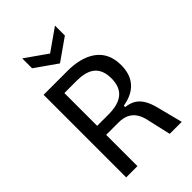

<svg xmlns="http://www.w3.org/2000/svg" viewBox="-261 -988 1085 1085"><g transform="rotate(-45 282.0 -445.5)"><path d="M77 0V-660H269Q310 -660 345.5 -653Q381 -646 410.5 -631.5Q440 -617 461.5 -594.5Q483 -572 494.5 -540.5Q506 -509 506 -468Q506 -435 497.5 -406.5Q489 -378 470.5 -355.5Q452 -333 423.5 -318Q395 -303 354 -296V-285Q390 -281 414 -266Q438 -251 455 -222.5Q472 -194 483 -148L521 0H425L393 -140Q386 -175 370.5 -199.5Q355 -224 329.5 -237Q304 -250 265 -250H167V0ZM167 -322H258Q336 -322 375 -354.5Q414 -387 414 -455Q414 -520 378 -552Q342 -584 264 -584H167ZM137 -891 268 -799 399 -891V-812L268 -720L137 -812Z"/></g></svg>

Font: Bricolage Grotesque SemiCondensed
Style: Regular
Weight: 400
Width: 4
Designer: Mathieu Triay
Foundry: Atelier Triay
Version: Version 1.001;gftools[0.9.33.dev8+g029e19f]